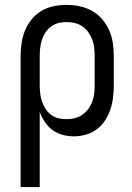

<svg xmlns="http://www.w3.org/2000/svg" viewBox="-20 -548 540 783"><path d="M64 215V-320Q64 -347 68 -373Q72 -399 82 -423.5Q92 -448 109 -469Q126 -490 149 -503.5Q172 -517 198 -522.5Q224 -528 251 -528Q278 -528 304.5 -522.5Q331 -517 354.5 -504Q378 -491 396 -470.5Q414 -450 425 -425Q436 -400 440 -373.5Q444 -347 444 -320V-200Q444 -175 441 -150Q438 -125 430 -101.5Q422 -78 408.5 -57Q395 -36 375 -21Q355 -6 330.5 1Q306 8 281 8Q258 8 235.5 2Q213 -4 194.5 -17.5Q176 -31 163 -50.5Q150 -70 142 -91V215ZM251 -62Q268 -62 284.5 -66Q301 -70 315 -79.5Q329 -89 339.5 -103Q350 -117 356 -133Q362 -149 364 -166Q366 -183 366 -200V-320Q366 -337 364 -354Q362 -371 356 -387Q350 -403 340 -417Q330 -431 316 -440.5Q302 -450 285 -454Q268 -458 251 -458Q234 -458 218 -454Q202 -450 188.5 -440Q175 -430 165.5 -415.5Q156 -401 151 -385.5Q146 -370 144 -353.5Q142 -337 142 -320V-200Q142 -183 144 -166.5Q146 -150 151 -134.5Q156 -119 165.5 -104.5Q175 -90 188 -80Q201 -70 217.5 -66Q234 -62 251 -62Z"/></svg>

Font: Iosevka www.saffi
Style: Regular
Weight: 400
Monospace: yes
Designer: Belleve Invis
Foundry: Belleve Invis
Version: Version 22.0.2; ttfautohint (v1.8.3)